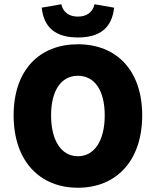

<svg xmlns="http://www.w3.org/2000/svg" viewBox="-20 -870 732 902"><path d="M346 12C526 12 648 -114 648 -328C648 -541 526 -662 346 -662C166 -662 44 -542 44 -328C44 -114 166 12 346 12ZM346 -136C268 -136 220 -210 220 -328C220 -446 268 -514 346 -514C424 -514 472 -446 472 -328C472 -210 424 -136 346 -136ZM346 -694C448 -694 506 -738 516 -834L424 -850C415 -811 386 -792 346 -792C306 -792 277 -811 268 -850L176 -834C186 -738 244 -694 346 -694Z"/></svg>

Font: Giro Sans Black
Style: Regular
Weight: 900
Designer: Paul D. Hunt
Foundry: Adobe Systems Incorporated
Version: Version 1.000;PS 1.0;hotconv 1.0.88;makeotf.lib2.5.647800